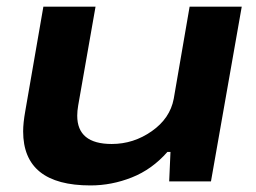

<svg xmlns="http://www.w3.org/2000/svg" viewBox="-20 -547 772 579"><path d="M252.9 12.2Q49.8 12.2 49.8 -150.9Q49.8 -176.3 56.2 -211.9L110.8 -526.9H268.1L215.8 -229Q212.9 -212.4 212.9 -198.2Q212.9 -112.8 316.9 -112.8Q382.8 -112.8 437.7 -151.4Q492.7 -189.9 503.9 -249L551.8 -526.9H709L616.2 0H490.2L494.1 -88.9H484.9Q438.5 -36.1 377.7 -12Q316.9 12.2 252.9 12.2Z"/></svg>

Font: Archivo Expanded
Style: Bold Italic
Weight: 700
Width: 7
Italic angle: -10°
Designer: Hector Gatti
Foundry: Omnibus-Type
Version: Version 2.001